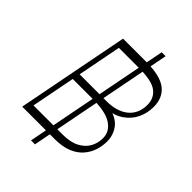

<svg xmlns="http://www.w3.org/2000/svg" viewBox="-270 -952 1174 1174"><g transform="rotate(45 317.0 -365.0)"><path d="M228 108 412 -838H446L262 108ZM58 0 68 -54H338Q405 -54 447 -75.5Q489 -97 509.5 -133Q530 -169 530 -213Q530 -270 478 -304.5Q426 -339 312 -338H130L140 -388H384Q475 -388 526.5 -430.5Q578 -473 578 -549Q578 -607 535.5 -639.5Q493 -672 386 -672H188L200 -730H388Q507 -730 560.5 -688.5Q614 -647 614 -567Q614 -514 592 -467.5Q570 -421 526 -390.5Q482 -360 417 -353L413 -376Q497 -358 529.5 -315Q562 -272 562 -216Q562 -178 550 -140Q538 -102 510.5 -70Q483 -38 437.5 -19Q392 0 324 0ZM44 0 186 -730H219L77 0Z"/></g></svg>

Font: Savate ExtraLight
Style: Italic
Weight: 200
Italic angle: -11°
Designer: Max Esnée
Foundry: Plomb Type
Version: Version 2.000